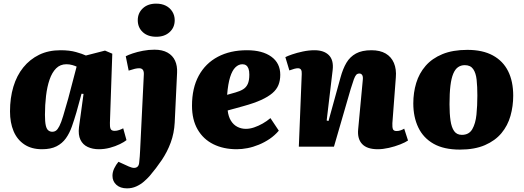

<svg xmlns="http://www.w3.org/2000/svg" viewBox="-20 -806 2877 1055"><path d="M584 -131Q583 -110 587.5 -98.5Q592 -87 610 -87Q622 -87 635 -91.5Q648 -96 657 -101L675 -36Q663 -26 638.5 -14Q614 -2 584 6Q554 14 523 14Q489 14 462 1.5Q435 -11 422 -38Q409 -65 414 -107L439 -290L428 -291L400 -189Q388 -148 375 -111Q362 -74 342 -46Q322 -18 290.5 -2Q259 14 211 14Q153 14 113.5 -12.5Q74 -39 54.5 -85.5Q35 -132 35 -194Q35 -268 53.5 -329.5Q72 -391 108 -435.5Q144 -480 195 -505Q246 -530 313 -530Q362 -530 397.5 -520Q433 -510 452 -501L557 -528L597 -511ZM267 -82Q279 -82 288 -88.5Q297 -95 306.5 -113.5Q316 -132 327 -168.5Q338 -205 355 -265L401 -440Q393 -444 377.5 -448.5Q362 -453 345 -453Q311 -453 288.5 -430.5Q266 -408 252.5 -369Q239 -330 233 -279.5Q227 -229 227 -175Q227 -137 231.5 -117Q236 -97 245.5 -89.5Q255 -82 267 -82Z M940 -133Q937 -74 918 -22.5Q899 29 868.5 74Q838 119 803 160Q789 176 770.5 192Q752 208 728.5 218.5Q705 229 678 229Q641 229 619.5 209.5Q598 190 598 160Q598 139 608 118.5Q618 98 631 83L688 109Q706 117 718 116.5Q730 116 737 108.5Q744 101 745 85Q747 69 748 53Q749 37 750 18.5Q751 0 752 -22L770 -390Q772 -412 765.5 -421.5Q759 -431 745 -431Q734 -431 721 -428Q708 -425 687 -418L671 -497Q684 -504 709 -512.5Q734 -521 765.5 -527Q797 -533 829 -533Q872 -533 900.5 -517Q929 -501 942 -472.5Q955 -444 953 -406ZM737 -695Q737 -734 764.5 -760Q792 -786 838 -786Q869 -786 891.5 -774.5Q914 -763 927 -742Q940 -721 940 -695Q940 -655 912 -629.5Q884 -604 839 -604Q792 -604 764.5 -629.5Q737 -655 737 -695Z M1337 -530Q1422 -530 1471 -494.5Q1520 -459 1520 -395Q1520 -364 1510 -339Q1500 -314 1476.5 -294Q1453 -274 1414.5 -256.5Q1376 -239 1318 -223L1231 -199Q1235 -165 1249 -142.5Q1263 -120 1284.5 -109Q1306 -98 1331 -98Q1353 -98 1376.5 -106Q1400 -114 1423 -127Q1446 -140 1466 -157L1512 -88Q1490 -62 1462 -43Q1434 -24 1402.5 -11Q1371 2 1340 8Q1309 14 1281 14Q1208 14 1152.5 -13.5Q1097 -41 1066 -94.5Q1035 -148 1035 -225Q1035 -322 1072 -390Q1109 -458 1177 -494Q1245 -530 1337 -530ZM1350 -396Q1350 -416 1345.5 -428.5Q1341 -441 1332.5 -447Q1324 -453 1312 -453Q1291 -453 1273.5 -436Q1256 -419 1244.5 -382.5Q1233 -346 1228 -285L1274 -298Q1299 -305 1316 -315.5Q1333 -326 1341.5 -345Q1350 -364 1350 -396Z M2222 -34Q2208 -24 2179 -12.5Q2150 -1 2117 6.5Q2084 14 2056 14Q1997 14 1970 -14.5Q1943 -43 1948 -95L1973 -362Q1976 -384 1970.5 -393Q1965 -402 1955 -402Q1944 -402 1937.5 -395Q1931 -388 1924.5 -370.5Q1918 -353 1907 -317L1815 0H1622L1638 -399Q1639 -415 1634 -423Q1629 -431 1617 -431Q1609 -431 1597.5 -428Q1586 -425 1570 -419L1548 -492Q1559 -498 1585 -507Q1611 -516 1644 -523Q1677 -530 1708 -530Q1760 -530 1787 -503Q1814 -476 1808 -422L1775 -144L1785 -141L1851 -380Q1864 -428 1883.5 -461Q1903 -494 1936 -512Q1969 -530 2021 -530Q2068 -530 2099 -512Q2130 -494 2144.5 -460Q2159 -426 2155 -380L2136 -129Q2135 -107 2139 -96.5Q2143 -86 2159 -86Q2171 -86 2182 -90Q2193 -94 2201 -99Z M2507 16Q2419 16 2362.5 -16Q2306 -48 2278.5 -105.5Q2251 -163 2251 -238Q2251 -297 2267 -350Q2283 -403 2318.5 -444Q2354 -485 2411 -508.5Q2468 -532 2548 -532Q2632 -532 2688 -501.5Q2744 -471 2772 -415Q2800 -359 2800 -280Q2800 -223 2785 -169.5Q2770 -116 2735.5 -74.5Q2701 -33 2644.5 -8.5Q2588 16 2507 16ZM2518 -65Q2557 -65 2575 -96Q2593 -127 2598 -176Q2603 -225 2603 -281Q2603 -330 2599 -367.5Q2595 -405 2580 -426.5Q2565 -448 2534 -448Q2513 -448 2497 -437Q2481 -426 2470.5 -401Q2460 -376 2455 -335Q2450 -294 2450 -233Q2450 -181 2455.5 -143.5Q2461 -106 2475.5 -85.5Q2490 -65 2518 -65Z"/></svg>

Font: Literata 18pt ExtraBold
Style: Italic
Weight: 800
Italic angle: -2°
Designer: Latin by Veronika Burian and Jose Scaglione. Greek by Irene Vlachou. Cyrillic by Vera Evstafieva
Foundry: TypeTogether
Version: Version 3.103;gftools[0.9.29]